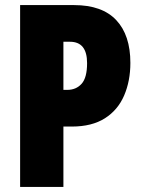

<svg xmlns="http://www.w3.org/2000/svg" viewBox="-20 -734 560 754"><path d="M271 -714Q381 -714 436.5 -655Q492 -596 492 -487Q492 -416 467.5 -359Q443 -302 392 -269.5Q341 -237 262 -237H229V0H59V-714ZM255 -570H229V-381H244Q279 -381 300.5 -405Q322 -429 322 -486Q322 -570 255 -570Z"/></svg>

Font: Noto Sans Gujarati UI ExtraCondensed Black
Style: Regular
Weight: 900
Width: 2
Designer: Jelle Bosma - Monotype Design Team, Universal Thirst
Foundry: Monotype Imaging Inc.
Version: Version 2.106; ttfautohint (v1.8.4.7-5d5b)